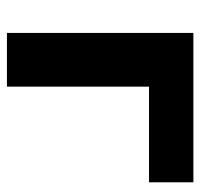

<svg xmlns="http://www.w3.org/2000/svg" viewBox="-32 -546 578 554"><g transform="rotate(90 257.0 -269.0)"><path d="M506 -410H230V0H75V-538H506Z"/></g></svg>

Font: Montserrat Alternates
Style: Bold
Weight: 700
Designer: Julieta Ulanovsky
Foundry: Julieta Ulanovsky
Version: Version 7.200